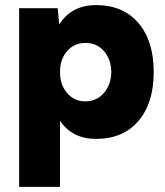

<svg xmlns="http://www.w3.org/2000/svg" viewBox="-20 -532 646 752"><path d="M55 -500H206L212 -436Q260 -512 356 -512Q462 -512 522 -442Q582 -372 582 -250Q582 -128 522 -58Q462 12 356 12Q263 12 215 -59V200H55ZM314 -135Q358 -135 386.5 -167.5Q415 -200 416 -250Q415 -300 387 -332Q359 -364 315 -364Q271 -364 243 -332Q215 -300 215 -250Q215 -200 243 -167.5Q271 -135 314 -135Z"/></svg>

Font: Oak Sans ExtraBold
Style: Regular
Weight: 800
Designer: Erik Kennedy, Walven
Foundry: Erik Kennedy, Walven
Version: Version 1.000